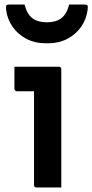

<svg xmlns="http://www.w3.org/2000/svg" viewBox="-20 -832 410 852"><path d="M131 -11Q131 -42 131 -83.5Q131 -125 131 -172Q131 -219 131 -266Q131 -313 131 -355Q131 -397 131 -427H122Q115 -427 107 -427Q99 -427 90 -427Q81 -427 72 -427Q63 -427 55 -427Q50 -427 47 -430.5Q44 -434 44 -438Q44 -462 44 -487Q44 -512 44 -536Q60 -536 81 -536Q102 -536 124.5 -536Q147 -536 168.5 -536Q190 -536 209 -536Q228 -536 241 -536Q245 -536 247 -534.5Q249 -533 250.5 -531Q252 -529 252 -525Q252 -477 252 -422Q252 -367 252 -310.5Q252 -254 252 -199.5Q252 -145 252 -95Q252 -80 252 -64Q252 -48 252 -32Q252 -16 252 0Q223 0 197.5 0Q172 0 142 0Q137 0 134 -3Q131 -6 131 -11ZM188 -733Q228 -733 252 -751Q276 -769 287 -812Q304 -812 321 -812Q338 -812 355 -812Q365 -812 368 -808Q371 -804 369 -790Q364 -747 340 -713Q316 -679 278.5 -659.5Q241 -640 195 -640H181Q135 -640 97.5 -659.5Q60 -679 36 -713Q12 -747 7 -790Q6 -804 8.5 -808Q11 -812 21 -812Q38 -812 55 -812Q72 -812 89 -812Q100 -769 124 -751Q148 -733 188 -733Z"/></svg>

Font: Recursive SemiBold
Style: Regular
Weight: 600
Version: Version 1.085